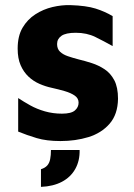

<svg xmlns="http://www.w3.org/2000/svg" viewBox="-20 -536 522 750"><path d="M216 15Q162 15 123.5 3.5Q85 -8 51 -22V-153Q72 -139 98 -124.5Q124 -110 155.5 -101Q187 -92 222 -92Q258 -92 272.5 -104.5Q287 -117 287 -135Q287 -152 272 -162.5Q257 -173 233 -180Q209 -187 182 -193Q158 -198 134 -208.5Q110 -219 91 -237Q72 -255 60.5 -281.5Q49 -308 49 -346Q49 -395 68 -427.5Q87 -460 118 -480Q149 -500 185 -508.5Q221 -517 255 -516Q317 -514 353.5 -502.5Q390 -491 420 -473V-356Q386 -375 352.5 -391.5Q319 -408 276 -408Q237 -408 220 -396Q203 -384 203 -364Q203 -345 214.5 -334Q226 -323 245 -316.5Q264 -310 287 -304Q312 -298 338.5 -289.5Q365 -281 388.5 -265.5Q412 -250 426.5 -222.5Q441 -195 441 -150Q440 -89 408 -52.5Q376 -16 325.5 -0.5Q275 15 216 15ZM140 194V125Q156 120 164.5 110.5Q173 101 176 85.5Q179 70 179 50H291Q292 92 274 124Q256 156 222 174Q188 192 140 194Z"/></svg>

Font: Maven Pro
Style: Bold
Weight: 700
Designer: Joe Prince
Foundry: Joe Prince
Version: Version 2.103